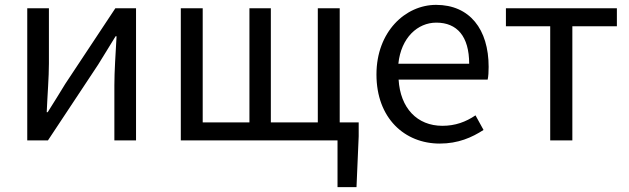

<svg xmlns="http://www.w3.org/2000/svg" viewBox="-20 -577 2583 789"><path d="M92 0H177L383 -311C403 -344 434 -393 455 -428H459C455 -356 450 -284 450 -227V0H539V-543H454L248 -232C228 -199 197 -149 176 -116H172C175 -188 181 -259 181 -316V-543H92Z M1376 -74V-543H1286V-74H1093V-543H1005V-74H813V-543H723V0H1367V192H1445L1454 -17V-74Z M1787 13C1863 13 1919 -12 1967 -43L1934 -103C1894 -76 1851 -60 1798 -60C1694 -60 1625 -133 1618 -250H1984C1987 -263 1988 -282 1988 -302C1988 -457 1910 -557 1772 -557C1646 -557 1527 -447 1527 -271C1527 -91 1643 13 1787 13ZM1617 -315C1628 -422 1696 -484 1773 -484C1858 -484 1908 -428 1908 -315Z M2241 0H2332V-469H2515V-543H2059V-469H2241Z"/></svg>

Font: Spoqa Han Sans Neo Regular
Style: Regular
Weight: 400
Designer: [Spoqa Han Sans Neo] Dong-huui Kim  Younghwa Kang  Yujin Lee  [Noto Sans] Ryoko NISHIZUKA  (kana & ideographs); Paul D. 
Foundry: Spoqa (http://www.spoqa-han-sans.com)
Version: Version 1.000